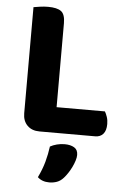

<svg xmlns="http://www.w3.org/2000/svg" viewBox="-58 -658 628 950"><g transform="rotate(5 255.5 -183.5)"><path d="M153 2Q115 2 92.5 -20.5Q70 -43 70 -81V-608Q81 -610 101.5 -613Q122 -616 142 -616Q187 -616 207 -601Q227 -586 227 -542V-125H467Q473 -115 478.5 -99Q484 -83 484 -64Q484 -31 469.5 -14.5Q455 2 430 2ZM294 219Q279 236 261 242.5Q243 249 223 249Q187 249 165 228Q185 187 195.5 148.5Q206 110 211 72Q225 64 244 59Q263 54 283 54Q312 54 330.5 65Q349 76 349 102Q349 114 344 130Q339 146 331 162.5Q323 179 313 194Q303 209 294 219Z"/></g></svg>

Font: Baloo Bhai 2
Style: Bold
Weight: 700
Designer: Supriya Tembe, Noopur Datye and Ek Type
Foundry: Ek Type
Version: Version 1.640;PS 1.000;hotconv 16.6.51;makeotf.lib2.5.65220;